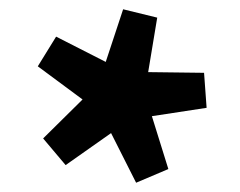

<svg xmlns="http://www.w3.org/2000/svg" viewBox="-20 -737 517 414"><path d="M343 -372.5 273.5 -343 219.5 -450 121.5 -381 73 -438.5 158 -522.5 61.5 -594 101 -658 208 -603.5 245.5 -717 319 -699 299.5 -581.5 420 -580 425.5 -504.5 307.5 -486.5Z"/></svg>

Font: Newsreader 7pt
Style: Bold
Weight: 700
Designer: Hugues Gentile
Foundry: Production Type
Version: Version 1.003